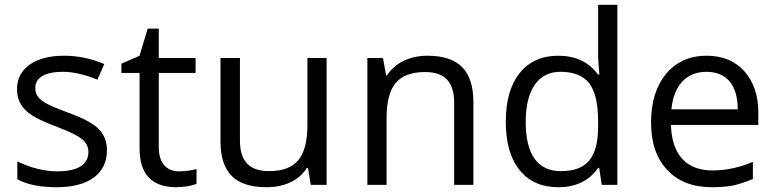

<svg xmlns="http://www.w3.org/2000/svg" viewBox="-20 -780 3271 810"><path d="M431.2 -146C431.2 -181.6 419.9 -210.9 397.9 -234.4C375.5 -257.8 332.5 -281.2 269 -304.2C222.7 -321.3 191.4 -334.5 175.3 -343.8C142.6 -361.8 128.9 -380.4 128.9 -409.2C128.9 -451.7 168.5 -477.1 245.1 -477.1C288.6 -477.1 337.4 -465.8 391.1 -443.8L419.9 -509.8C364.7 -533.2 308.6 -544.9 251 -544.9C189 -544.9 140.6 -532.2 105 -507.3C69.3 -481.9 51.8 -447.3 51.8 -403.8C51.8 -379.4 57.1 -358.4 67.4 -340.8C77.6 -323.2 93.3 -307.6 114.3 -293.9C135.3 -279.8 170.4 -263.7 220.2 -245.1C272.5 -225.1 308.1 -207.5 326.2 -192.9C344.2 -177.7 353 -160.2 353 -139.2C353 -84 305.7 -57.1 221.2 -57.1C166.5 -57.1 104.5 -73.2 53.2 -99.1V-23.9C92.8 -1.5 148.4 9.8 219.2 9.8C353.5 9.8 431.2 -46.4 431.2 -146Z M735.8 -57.1C682.6 -57.1 649.9 -92.8 649.9 -157.2V-472.2H805.2V-535.2H649.9V-659.2H603L568.8 -544.9L492.2 -511.2V-472.2H568.8V-153.8C568.8 -44.9 620.6 9.8 724.1 9.8C737.8 9.8 753.4 8.3 770.5 5.9C787.6 2.9 800.3 -0.5 809.1 -4.9V-66.9C793.5 -62.5 764.6 -57.1 735.8 -57.1Z M910.2 -535.2V-185.1C910.2 -48.8 974.6 9.8 1105 9.8C1180.7 9.8 1241.7 -19 1274.9 -71.8H1279.3L1291 0H1357.9V-535.2H1276.9V-253.9C1276.9 -184.6 1264.2 -134.8 1238.3 -104C1212.4 -73.2 1171.4 -58.1 1115.2 -58.1C1030.8 -58.1 992.2 -100.6 992.2 -188V-535.2Z M1977.1 0V-349.1C1977.1 -485.8 1911.6 -544.9 1782.7 -544.9C1709 -544.9 1646 -514.6 1612.8 -461.9H1608.9L1595.7 -535.2H1529.8V0H1610.8V-280.8C1610.8 -350.6 1624 -400.4 1649.9 -430.7C1675.8 -460.9 1716.8 -476.1 1772.9 -476.1C1857.4 -476.1 1896 -433.6 1896 -346.2V0Z M2518.6 0H2584.5V-759.8H2503.4V-542L2505.4 -504.4L2508.8 -465.8H2502.4C2463.9 -518.6 2408.2 -544.9 2335.4 -544.9C2265.6 -544.9 2211.4 -520.5 2172.4 -471.7C2133.3 -422.9 2113.8 -354.5 2113.8 -266.1C2113.8 -177.7 2133.3 -109.9 2172.4 -62C2210.9 -14.2 2265.6 9.8 2335.4 9.8C2410.2 9.8 2465.8 -17.6 2503.4 -71.8H2507.8ZM2345.7 -58.1C2248.5 -58.1 2197.8 -128.4 2197.8 -265.1C2197.8 -399.9 2249.5 -477.1 2344.7 -477.1C2399.9 -477.1 2440.4 -460.9 2465.8 -428.7C2490.7 -396 2503.4 -341.8 2503.4 -266.1V-249C2503.4 -114.7 2456.5 -58.1 2345.7 -58.1Z M2982.4 9.8C3018.6 9.8 3049.3 7.3 3075.2 2C3100.6 -3.9 3127.4 -12.7 3156.2 -24.9V-97.2C3100.1 -73.2 3043 -61 2985.4 -61C2876 -61 2814 -127.4 2810.5 -252.9H3179.2V-304.2C3179.2 -376.5 3159.7 -434.6 3120.6 -479C3081.5 -522.9 3028.3 -544.9 2961.4 -544.9C2889.6 -544.9 2833 -519.5 2790.5 -468.8C2748 -418 2726.6 -349.6 2726.6 -263.2C2726.6 -177.7 2749.5 -110.8 2795.4 -62.5C2840.8 -14.2 2903.3 9.8 2982.4 9.8ZM2960.4 -477.1C3044.9 -477.1 3092.3 -420.9 3092.3 -318.8H2812.5C2821.8 -418 2874.5 -477.1 2960.4 -477.1Z"/></svg>

Font: Sahel
Style: Regular
Weight: 400
Foundry: Saber Rastikerdar (saber.rastikerdar@gmail.com)
Version: Version 3.4.0